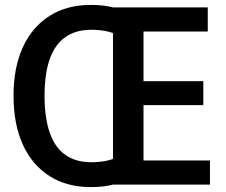

<svg xmlns="http://www.w3.org/2000/svg" viewBox="-20 -750 919 780"><path d="M348 10Q252 10 181.5 -34.5Q111 -79 73 -162Q35 -245 35 -361Q35 -476 73 -558.5Q111 -641 181.5 -685.5Q252 -730 348 -730Q391 -730 423.5 -723.5Q456 -717 485 -703L461 -606Q441 -617 413.5 -623Q386 -629 350 -629Q287 -629 244.5 -598.5Q202 -568 181.5 -508.5Q161 -449 161 -361Q161 -273 181.5 -212.5Q202 -152 244.5 -121.5Q287 -91 350 -91Q386 -91 413.5 -97Q441 -103 461 -114L485 -17Q456 -3 423.5 3.5Q391 10 348 10ZM439 0V-720H824V-622H563V-420H806V-323H563V-98H833V0Z"/></svg>

Font: Instrument Sans SemiCondensed SemiBold
Style: Regular
Weight: 600
Width: 4
Designer: Rodrigo Fuenzalida
Foundry: fragTYPE
Version: Version 1.000;gftools[0.9.28]